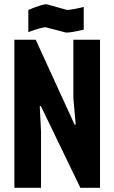

<svg xmlns="http://www.w3.org/2000/svg" viewBox="-20 -888 541 908"><path d="M360 0 173 -387 168 -385 174 -267V0H48V-700H149L333 -298L338 -300L327 -423V-700H453V0ZM292 -734 196 -759Q175 -759 114 -736V-841Q178 -868 200 -868L297 -841Q317 -841 376 -855V-748Q315 -733 292 -734Z"/></svg>

Font: Jockey One
Style: Regular
Weight: 400
Designer: TypeTogether
Foundry: TypeTogether
Version: Version 1.002